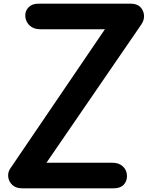

<svg xmlns="http://www.w3.org/2000/svg" viewBox="-20 -1024 833 1044"><path d="M101 0Q67 0 47.5 -18Q28 -36 24.8 -61.2Q21.5 -86.5 36 -108L550.5 -865H199.5Q162.5 -865 141.2 -885.2Q120 -905.5 117.5 -934Q115.5 -963.5 134.8 -983.8Q154 -1004 189 -1004H691Q724.5 -1004 742.8 -985.8Q761 -967.5 763 -941.2Q765 -915 748.5 -891L232.5 -139H592.5Q627.5 -139 649 -118.2Q670.5 -97.5 670.5 -66.5Q670.5 -39 652.5 -19.5Q634.5 0 597.5 0Z"/></svg>

Font: Edu SA Hand
Style: Bold
Weight: 700
Designer: Tina and Corey Anderson, Eben Sorkin, Mirko Velimirovic
Foundry: Google for Education
Version: Version 2.000